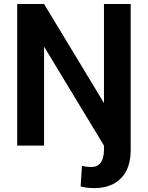

<svg xmlns="http://www.w3.org/2000/svg" viewBox="-20 -731 742 964"><path d="M66.4 -710.9H201.2L502 -213.9V-710.9H636.2V21.5Q636.2 114.3 587.6 163.8Q539.1 213.4 453.6 213.4Q435.5 213.4 419.4 211.7Q403.3 210 384.8 205.1L391.6 101.6Q413.1 107.4 439.9 107.4Q469.7 107.4 485.8 85.2Q502 63 502 21.5V0L201.2 -497.1V0H66.4Z"/></svg>

Font: Vazirmatn RD UI FD SemiBold
Style: Regular
Weight: 600
Designer: Saber Rastikerdar
Foundry: Saber Rastikerdar
Version: Version 33.003